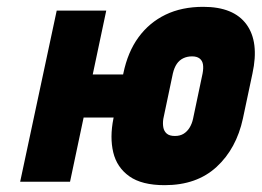

<svg xmlns="http://www.w3.org/2000/svg" viewBox="-20 -532 766 562"><path d="M177 -314 151 -188H387L413 -314ZM691 -185 719 -317Q739 -409 701.5 -460.5Q664 -512 575 -512Q512 -512 464.5 -489Q417 -466 385.5 -423Q354 -380 341 -317L312 -185Q301 -130 311.5 -86Q322 -42 358.5 -16Q395 10 462 10Q556 10 614 -43.5Q672 -97 691 -185ZM573 -317 545 -184Q542 -170 535 -158.5Q528 -147 517.5 -140.5Q507 -134 492 -134Q476 -134 468 -141Q460 -148 458 -159.5Q456 -171 458 -184L486 -317Q490 -334 497.5 -345Q505 -356 516.5 -361.5Q528 -367 542 -367Q556 -367 564 -361Q572 -355 574 -344Q576 -333 573 -317ZM39 0H185L291 -501H146Z"/></svg>

Font: Advent Pro ExtraBold
Style: Italic
Weight: 800
Italic angle: -12°
Version: Version 3.000